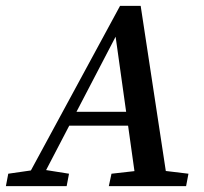

<svg xmlns="http://www.w3.org/2000/svg" viewBox="-46 -631 693 651"><path d="M-26 0 -18 -42 79 -56H100L188 -42L180 0ZM30 0 361 -611H431L524 0H417L343 -528L365 -543L82 0ZM173 -205 189 -252H443L439 -205ZM323 0 332 -42 456 -56H477L593 -42L585 0Z"/></svg>

Font: Lisu Bosa
Style: Bold Italic
Weight: 700
Italic angle: -19°
Designer: David Morse, Annie Olsen, Victor Gaultney, Frank Grießhammer (Latin)
Foundry: SIL International
Version: Version 2.000